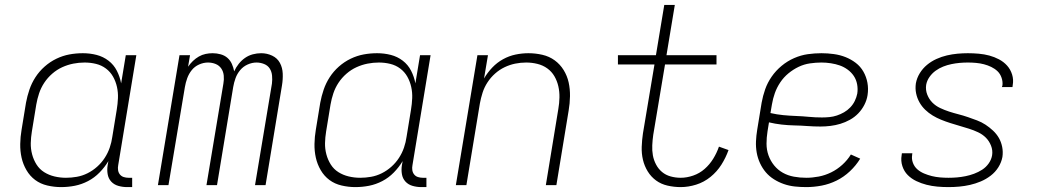

<svg xmlns="http://www.w3.org/2000/svg" viewBox="-20 -755 4240 783"><path d="M229 8Q201 8 173 1.5Q145 -5 123.5 -21Q102 -37 88 -61Q74 -85 68 -112Q62 -139 62.5 -168Q63 -197 68 -226L86 -336Q91 -363 100 -389.5Q109 -416 124.5 -440Q140 -464 162 -483.5Q184 -503 210 -515.5Q236 -528 263 -533Q290 -538 318 -538Q347 -538 374 -531Q401 -524 422.5 -507.5Q444 -491 456.5 -466.5Q469 -442 474 -415L493 -530H536L462 -81Q460 -71 461.5 -61Q463 -51 469 -43.5Q475 -36 484.5 -33Q494 -30 504 -30H519V8H498Q480 8 462.5 3Q445 -2 433.5 -14.5Q422 -27 419 -45Q416 -63 419 -81L422 -98Q407 -73 386 -51.5Q365 -30 339 -16.5Q313 -3 285.5 2.5Q258 8 229 8Q229 8 229 8Q229 8 229 8ZM249 -30Q271 -30 293.5 -34Q316 -38 337 -48.5Q358 -59 376 -75Q394 -91 407 -111Q420 -131 427.5 -153Q435 -175 438 -197L456 -307Q460 -331 461 -354.5Q462 -378 457 -400.5Q452 -423 441 -442.5Q430 -462 412 -475.5Q394 -489 371.5 -494.5Q349 -500 325 -500Q302 -500 279 -495.5Q256 -491 234 -481Q212 -471 193 -454.5Q174 -438 160.5 -417.5Q147 -397 139.5 -374.5Q132 -352 128 -329L110 -219Q106 -195 105.5 -171.5Q105 -148 111 -125.5Q117 -103 129 -84Q141 -65 160 -53Q179 -41 202 -35.5Q225 -30 249 -30Z M624 0 712 -530H755L747 -483Q756 -496 767 -506.5Q778 -517 791 -524.5Q804 -532 818.5 -535Q833 -538 847 -538Q847 -538 847 -538Q847 -538 847 -538Q864 -538 880 -533.5Q896 -529 907.5 -519Q919 -509 925.5 -494.5Q932 -480 935 -464Q942 -480 953.5 -494.5Q965 -509 979.5 -519Q994 -529 1011 -533.5Q1028 -538 1045 -538Q1045 -538 1045 -538Q1045 -538 1045 -538Q1069 -538 1090 -528Q1111 -518 1121.5 -498.5Q1132 -479 1133 -455Q1134 -431 1130 -407L1063 0H1020L1089 -414Q1091 -430 1089.5 -446.5Q1088 -463 1080 -475.5Q1072 -488 1057 -494Q1042 -500 1026 -500Q1008 -500 990 -492Q972 -484 959.5 -469Q947 -454 940.5 -436Q934 -418 931 -400L865 0H822L891 -414Q894 -430 892.5 -446.5Q891 -463 882.5 -475.5Q874 -488 859.5 -494Q845 -500 828 -500Q810 -500 792 -492Q774 -484 762 -469Q750 -454 743.5 -436Q737 -418 734 -400L667 0Z M1429 8Q1401 8 1373 1.5Q1345 -5 1323.5 -21Q1302 -37 1288 -61Q1274 -85 1268 -112Q1262 -139 1262.5 -168Q1263 -197 1268 -226L1286 -336Q1291 -363 1300 -389.5Q1309 -416 1324.5 -440Q1340 -464 1362 -483.5Q1384 -503 1410 -515.5Q1436 -528 1463 -533Q1490 -538 1518 -538Q1547 -538 1574 -531Q1601 -524 1622.5 -507.5Q1644 -491 1656.5 -466.5Q1669 -442 1674 -415L1693 -530H1736L1662 -81Q1660 -71 1661.5 -61Q1663 -51 1669 -43.5Q1675 -36 1684.5 -33Q1694 -30 1704 -30H1719V8H1698Q1680 8 1662.5 3Q1645 -2 1633.5 -14.5Q1622 -27 1619 -45Q1616 -63 1619 -81L1622 -98Q1607 -73 1586 -51.5Q1565 -30 1539 -16.5Q1513 -3 1485.5 2.5Q1458 8 1429 8Q1429 8 1429 8Q1429 8 1429 8ZM1449 -30Q1471 -30 1493.5 -34Q1516 -38 1537 -48.5Q1558 -59 1576 -75Q1594 -91 1607 -111Q1620 -131 1627.5 -153Q1635 -175 1638 -197L1656 -307Q1660 -331 1661 -354.5Q1662 -378 1657 -400.5Q1652 -423 1641 -442.5Q1630 -462 1612 -475.5Q1594 -489 1571.5 -494.5Q1549 -500 1525 -500Q1502 -500 1479 -495.5Q1456 -491 1434 -481Q1412 -471 1393 -454.5Q1374 -438 1360.5 -417.5Q1347 -397 1339.5 -374.5Q1332 -352 1328 -329L1310 -219Q1306 -195 1305.5 -171.5Q1305 -148 1311 -125.5Q1317 -103 1329 -84Q1341 -65 1360 -53Q1379 -41 1402 -35.5Q1425 -30 1449 -30Z M1839 0 1927 -530H1970L1954 -435Q1968 -459 1987.5 -479.5Q2007 -500 2031.5 -513.5Q2056 -527 2082.5 -532.5Q2109 -538 2135 -538Q2164 -538 2192 -531.5Q2220 -525 2242 -509Q2264 -493 2278.5 -469.5Q2293 -446 2299 -419Q2305 -392 2304.5 -362.5Q2304 -333 2299 -304L2249 0H2206L2257 -311Q2261 -334 2261.5 -357.5Q2262 -381 2257 -403Q2252 -425 2241 -444Q2230 -463 2212 -476Q2194 -489 2171.5 -494.5Q2149 -500 2126 -500Q2103 -500 2081 -495.5Q2059 -491 2038 -481Q2017 -471 1999 -455Q1981 -439 1968 -419Q1955 -399 1948 -377Q1941 -355 1937 -333L1882 0Z M2756 8Q2729 8 2702.5 2Q2676 -4 2655.5 -19Q2635 -34 2621.5 -56Q2608 -78 2602 -103.5Q2596 -129 2597 -156.5Q2598 -184 2602 -211L2649 -492H2500V-530H2655L2689 -735H2732L2698 -530H2902V-492H2692L2644 -205Q2641 -184 2640 -162.5Q2639 -141 2642.5 -121.5Q2646 -102 2655.5 -84Q2665 -66 2680 -53.5Q2695 -41 2715 -35.5Q2735 -30 2756 -30Q2781 -30 2807 -39Q2833 -48 2853.5 -66Q2874 -84 2888.5 -107.5Q2903 -131 2912 -157L2951 -143Q2940 -112 2922 -83.5Q2904 -55 2877.5 -33.5Q2851 -12 2819 -2Q2787 8 2756 8Z M3268 8Q3244 8 3221 5.5Q3198 3 3176.5 -4.5Q3155 -12 3136 -24Q3117 -36 3103 -52.5Q3089 -69 3079.5 -89.5Q3070 -110 3066 -132.5Q3062 -155 3063 -178.5Q3064 -202 3068 -226L3086 -336Q3091 -364 3100.5 -391Q3110 -418 3127 -442.5Q3144 -467 3167.5 -486.5Q3191 -506 3218.5 -518Q3246 -530 3274 -534Q3302 -538 3330 -538Q3355 -538 3380.5 -534.5Q3406 -531 3428.5 -522Q3451 -513 3470 -498.5Q3489 -484 3501 -463Q3513 -442 3517.5 -417.5Q3522 -393 3518 -367Q3515 -347 3505 -327.5Q3495 -308 3480 -292.5Q3465 -277 3446 -266.5Q3427 -256 3407 -250Q3387 -244 3366.5 -241.5Q3346 -239 3326 -239Q3299 -239 3272.5 -241Q3246 -243 3220 -243.5Q3194 -244 3167.5 -247Q3141 -250 3116 -256L3110 -219Q3106 -194 3106 -169Q3106 -144 3114 -121.5Q3122 -99 3137 -80.5Q3152 -62 3172.5 -50.5Q3193 -39 3217.5 -34.5Q3242 -30 3268 -30Q3293 -30 3319 -35Q3345 -40 3369.5 -52Q3394 -64 3415 -83Q3436 -102 3450 -125L3488 -108Q3471 -80 3446 -56.5Q3421 -33 3391.5 -18.5Q3362 -4 3330.5 2Q3299 8 3268 8ZM3332 -276Q3347 -276 3362.5 -277.5Q3378 -279 3393 -284Q3408 -289 3422 -297Q3436 -305 3447.5 -317Q3459 -329 3466 -343.5Q3473 -358 3476 -373Q3479 -392 3475.5 -411Q3472 -430 3462 -445Q3452 -460 3437 -471Q3422 -482 3405 -488Q3388 -494 3368.5 -497Q3349 -500 3330 -500Q3307 -500 3283 -496.5Q3259 -493 3237 -482.5Q3215 -472 3195.5 -456Q3176 -440 3162 -419Q3148 -398 3140 -375.5Q3132 -353 3128 -329L3122 -294Q3148 -288 3174 -285.5Q3200 -283 3226.5 -282Q3253 -281 3279 -278.5Q3305 -276 3332 -276Z M3848 8Q3825 8 3802.5 6Q3780 4 3758.5 -1.5Q3737 -7 3717 -16.5Q3697 -26 3682 -41Q3667 -56 3660 -77.5Q3653 -99 3657 -122Q3657 -124 3657.5 -126Q3658 -128 3658 -130H3701Q3700 -128 3700 -127Q3700 -126 3700 -124Q3697 -107 3703 -91Q3709 -75 3721 -64.5Q3733 -54 3748.5 -47.5Q3764 -41 3780 -37Q3796 -33 3813.5 -31.5Q3831 -30 3848 -30Q3866 -30 3883 -31.5Q3900 -33 3917.5 -36.5Q3935 -40 3952.5 -46.5Q3970 -53 3985.5 -63Q4001 -73 4012 -88.5Q4023 -104 4026 -122Q4029 -142 4021.5 -161Q4014 -180 4000.5 -193.5Q3987 -207 3969 -215.5Q3951 -224 3932 -230Q3913 -236 3894 -241.5Q3875 -247 3856 -253Q3837 -259 3818.5 -266.5Q3800 -274 3783.5 -284Q3767 -294 3753 -307.5Q3739 -321 3729.5 -338Q3720 -355 3716 -374.5Q3712 -394 3715 -415Q3719 -437 3731 -456.5Q3743 -476 3760.5 -490.5Q3778 -505 3799 -514.5Q3820 -524 3841.5 -529Q3863 -534 3884.5 -536Q3906 -538 3927 -538Q3949 -538 3971.5 -536Q3994 -534 4014.5 -528.5Q4035 -523 4054 -513Q4073 -503 4087 -487.5Q4101 -472 4107.5 -451Q4114 -430 4110 -408Q4110 -406 4109.5 -404Q4109 -402 4109 -400H4066Q4067 -402 4067 -403.5Q4067 -405 4068 -406Q4070 -422 4064.5 -438Q4059 -454 4048 -464.5Q4037 -475 4022.5 -482Q4008 -489 3992.5 -493Q3977 -497 3960.5 -498.5Q3944 -500 3927 -500Q3910 -500 3893.5 -498.5Q3877 -497 3860 -493.5Q3843 -490 3826.5 -483.5Q3810 -477 3795.5 -466.5Q3781 -456 3770.5 -441Q3760 -426 3757 -409Q3754 -388 3761.5 -369Q3769 -350 3782.5 -336.5Q3796 -323 3814 -314.5Q3832 -306 3850.5 -300Q3869 -294 3888.5 -289Q3908 -284 3927 -277.5Q3946 -271 3964.5 -264Q3983 -257 3999 -246.5Q4015 -236 4029.5 -222.5Q4044 -209 4053.5 -192.5Q4063 -176 4067 -156Q4071 -136 4068 -115Q4064 -93 4051.5 -73Q4039 -53 4020 -38.5Q4001 -24 3979.5 -15Q3958 -6 3936 -1Q3914 4 3892 6Q3870 8 3848 8Z"/></svg>

Font: Iosevka Curly XLtEx
Style: Italic
Weight: 200
Width: 7
Italic angle: -9°
Monospace: yes
Designer: Belleve Invis
Foundry: Belleve Invis
Version: Version 11.1.0; ttfautohint (v1.8.3)